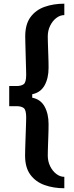

<svg xmlns="http://www.w3.org/2000/svg" viewBox="-20 -820 399 1042"><path d="M329.1 201.6Q270.5 201.6 222.2 184.4Q173.8 167.2 145 128.4Q116.1 89.6 116.1 24.4Q116.1 12.9 116.7 -8.9Q117.3 -30.7 118.2 -57Q119 -83.2 120 -108.8Q120.9 -134.4 121.5 -154.3Q122.1 -174.1 122.1 -183Q122.1 -223.6 108.7 -233.7Q95.3 -243.8 69.7 -243.8H30V-353.1H69.7Q95.3 -353.1 108.7 -363.2Q122.1 -373.3 122.1 -413.9Q122.1 -422.7 121.5 -442.7Q120.9 -462.7 120.2 -488.5Q119.5 -514.3 118.8 -540.8Q118 -567.3 117.5 -589.3Q116.9 -611.3 116.9 -622.8Q116.9 -688.1 145.5 -727.1Q174.2 -766 222.4 -783Q270.5 -800 329.1 -800V-738.1Q305.9 -738.1 285.4 -722.2Q264.8 -706.4 252.1 -680.2Q239.3 -654.1 239.3 -622.8Q239.3 -613.3 239.7 -597Q240.1 -580.7 240.8 -560.7Q241.5 -540.7 242.2 -520.3Q242.9 -499.9 243.3 -481.9Q243.6 -463.8 243.6 -451.8Q243.6 -395.5 221.9 -356.6Q200.1 -317.7 154.9 -308.6V-289.8Q200.1 -281.1 221.9 -242Q243.6 -202.9 243.6 -146.6Q243.6 -134.5 243.3 -116.5Q242.9 -98.5 242.2 -78.1Q241.5 -57.7 240.8 -37.7Q240.1 -17.7 239.7 -1.4Q239.3 14.9 239.3 24.4Q239.3 55.6 252.1 81.8Q264.8 108 285.4 123.8Q305.9 139.7 329.1 139.7Z"/></svg>

Font: Big Shoulders Stencil Thin
Style: Regular
Weight: 100
Designer: Patric King
Foundry: XO Type Co
Version: Version 2.001